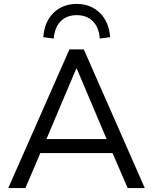

<svg xmlns="http://www.w3.org/2000/svg" viewBox="-20 -956 778 976"><path d="M22 0 333 -705H406L716 0H629L542 -201L583 -178H154L195 -201L109 0ZM368 -608 208 -230 184 -249H554L530 -230L370 -608ZM253 -760 200 -767Q206 -846 252.5 -891Q299 -936 370 -936Q441 -936 487.5 -890.5Q534 -845 540 -767L487 -760Q483 -817 452 -848Q421 -879 370 -879Q319 -879 288.5 -848Q258 -817 253 -760Z"/></svg>

Font: Nunito Sans 11pt
Style: Regular
Weight: 400
Version: Version 3.101;gftools[0.9.27]